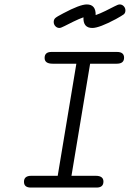

<svg xmlns="http://www.w3.org/2000/svg" viewBox="-20 -845 585 865"><path d="M88 -26Q88 -53 121 -53H240L324 -558H217Q181 -558 181 -584Q181 -611 212 -611H507Q539 -611 539 -585Q539 -558 506 -558H386L302 -53H411Q446 -53 446 -27Q446 0 415 0H119Q88 0 88 -26ZM265 -785Q340 -825 371 -825Q412 -825 411 -777Q431 -784 455.5 -796Q480 -808 496 -816.5Q512 -825 519 -825Q530 -825 537.5 -817Q545 -809 545 -798Q545 -786 537 -780Q529 -774 502 -759Q427 -719 396 -719Q354 -719 356 -767Q336 -760 311.5 -748Q287 -736 270.5 -727.5Q254 -719 248 -719Q237 -719 229.5 -727Q222 -735 222 -746Q222 -757 229 -763.5Q236 -770 265 -785Z"/></svg>

Font: CMU Typewriter Text
Style: LightOblique
Weight: 200
Italic angle: -9.46001°
Version: Version 0.7.0